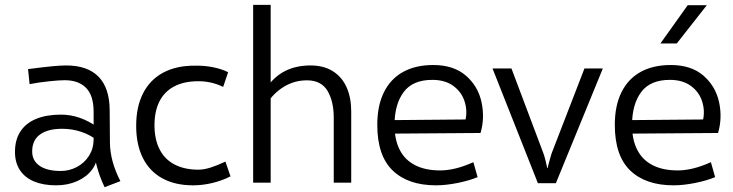

<svg xmlns="http://www.w3.org/2000/svg" viewBox="-20 -761 3054 800"><path d="M415.8 19Q370.1 -76.9 370.1 -167.5V-294.9Q370.1 -363 338.6 -394.9Q307.1 -426.8 249.5 -426.8Q226.2 -426.8 183.1 -422.2Q140 -417.6 103.3 -410.4L96.9 -473.1Q160.4 -481.3 196 -484.8Q231.7 -488.3 255.9 -488.3Q344.6 -488.3 390.6 -441.4Q436.5 -394.5 437 -301.8L438 -168.5Q438.5 -89.2 481.7 -6.3ZM213.6 11.2Q160.6 11.2 122.1 -4.8Q83.6 -20.9 63 -52.1Q42.4 -83.3 42.4 -128.1Q42.4 -178.5 65 -213.2Q87.6 -247.9 130.7 -265.7Q173.8 -283.4 234.4 -283.4Q273.3 -283.4 311.1 -270.5Q348.9 -257.6 384.3 -232.2L385.7 -174.8Q359.3 -197.6 320.6 -211Q282 -224.4 239.3 -224.4Q178.7 -224.4 146.2 -200.2Q113.6 -176 114.1 -128.8Q114.5 -90.7 145.8 -69.6Q177 -48.6 233.2 -48.6Q268.9 -48.6 300.5 -65.3Q332 -82 351.1 -112.2Q370.1 -142.5 370.1 -180.2L385.3 -117.7Q385.3 -83.1 363.1 -53.5Q340.9 -23.9 301.6 -6.3Q262.3 11.2 213.6 11.2Z M784.5 11.2Q709.6 11.2 656.3 -18Q603 -47.2 575.2 -103Q547.4 -158.7 547.4 -236.8Q547.4 -315.6 576 -372Q604.7 -428.5 659.5 -458.1Q714.4 -487.8 791.4 -487.3Q831.3 -488.2 868 -480.8Q904.8 -473.4 930.5 -460L909.8 -398.8Q886.7 -410.5 858.8 -416.9Q830.9 -423.2 801.9 -422.5Q744.4 -421.8 704.3 -400.1Q664.3 -378.4 644 -337.7Q623.7 -297 623.7 -239.3Q623.7 -180.2 645.1 -138.5Q666.5 -96.8 707.7 -75.4Q748.9 -54 807 -54Q829.2 -54 857.1 -62.7Q884.9 -71.5 918.9 -87.6H919.3L940.4 -26.2Q905.4 -8.3 864.7 1.5Q824 11.2 784.5 11.2Z M1370.6 -270.5Q1370.6 -339.2 1344.4 -382.8Q1318.2 -426.3 1258.9 -426.3Q1206.7 -426.3 1162.8 -399.5Q1118.9 -372.8 1091.2 -327.6L1092.4 -397.5Q1154.6 -488.3 1274 -488.3Q1329.5 -488.3 1367.6 -463.9Q1405.6 -439.5 1424.5 -396.5Q1443.4 -353.5 1443.4 -297.9V0H1370.6ZM1034.8 -740.7H1107.8V0H1034.8Z M1797.1 11.2Q1680.5 11.2 1616.3 -50.5Q1552 -112.3 1552 -240.7Q1552 -320.8 1579.7 -376.7Q1607.4 -432.6 1659.7 -461.4Q1711.9 -490.1 1784.9 -490.1Q1870.1 -490.1 1921 -446.1Q1971.8 -402.1 1986.2 -336.1Q2000.6 -270 1982.2 -206.9L1584.2 -204L1588.6 -260.3L1919.9 -263.2Q1927.9 -302.1 1915.2 -340.2Q1902.6 -378.3 1868.8 -403.1Q1835.1 -427.9 1782.7 -428.2Q1700 -428.7 1661.9 -377.4Q1623.8 -326 1623.8 -240.2Q1623.8 -179.3 1645.3 -137.1Q1666.7 -94.8 1709.3 -72.9Q1751.8 -50.9 1814.2 -50.9Q1844.7 -50.9 1879 -59.3Q1913.2 -67.7 1952.4 -85.2L1970 -22.9Q1934.9 -8.3 1885.9 1.5Q1836.9 11.2 1797.1 11.2Z M2032.2 -475.6H2111.1L2243.8 -123.3Q2248.2 -112.1 2253.3 -90.9Q2258.4 -69.8 2260.1 -61.3H2262.1L2264.5 -72.5Q2267.9 -85.1 2271.7 -99.5Q2275.4 -113.9 2278.2 -121.3L2415.2 -475.6H2491.8L2296.1 2.4H2221.3Z M2786.9 11.2Q2670.3 11.2 2606 -50.5Q2541.7 -112.3 2541.7 -240.7Q2541.7 -320.8 2569.5 -376.7Q2597.2 -432.6 2649.4 -461.4Q2701.7 -490.1 2774.7 -490.1Q2859.9 -490.1 2910.7 -446.1Q2961.5 -402.1 2976 -336.1Q2990.4 -270 2971.9 -206.9L2574 -204L2578.4 -260.3L2909.7 -263.2Q2917.6 -302.1 2905 -340.2Q2892.3 -378.3 2858.6 -403.1Q2824.8 -427.9 2772.5 -428.2Q2689.7 -428.7 2651.6 -377.4Q2613.5 -326 2613.5 -240.2Q2613.5 -179.3 2635 -137.1Q2656.5 -94.8 2699 -72.9Q2741.6 -50.9 2804 -50.9Q2834.5 -50.9 2868.7 -59.3Q2903 -67.7 2942.1 -85.2L2959.7 -22.9Q2924.7 -8.3 2875.7 1.5Q2826.7 11.2 2786.9 11.2ZM2845.5 -739.4H2925.2L2799.8 -579.8H2731.7Z"/></svg>

Font: DavidDev Light
Style: Regular
Weight: 300
Designer: David.dev
Foundry: David.dev
Version: Version 1.001;FEAKit 1.0